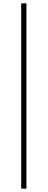

<svg xmlns="http://www.w3.org/2000/svg" viewBox="-20 -846 283 1141"><path d="M106 275H137V-826H106Z"/></svg>

Font: Genne Gothic ExtraLight
Style: Regular
Weight: 250
Designer: Ryoko NISHIZUKA (kana & ideographs); Paul D. Hunt (Latin, Greek & Cyrillic); Wenlong ZHANG (bopomofo); Sandoll Communica
Foundry: Adobe Systems Incorporated
Version: Version 1.004;PS 1.004;hotconv 16.6.51;makeotf.lib2.5.65220